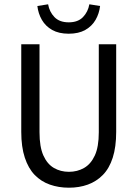

<svg xmlns="http://www.w3.org/2000/svg" viewBox="-20 -862 640 894"><path d="M301 12Q253 12 212 -2.5Q171 -17 141.5 -47.5Q112 -78 95.5 -128Q79 -178 79 -248V-656H164V-246Q164 -178 182 -138Q200 -98 231 -80Q262 -62 301 -62Q340 -62 371.5 -80Q403 -98 421.5 -138Q440 -178 440 -246V-656H521V-248Q521 -178 505 -128Q489 -78 459 -47.5Q429 -17 389 -2.5Q349 12 301 12ZM300 -705Q254 -705 223 -722.5Q192 -740 175 -769.5Q158 -799 154 -834L204 -842Q210 -807 233.5 -782.5Q257 -758 300 -758Q343 -758 366.5 -782.5Q390 -807 396 -842L446 -834Q442 -799 425 -769.5Q408 -740 377 -722.5Q346 -705 300 -705Z"/></svg>

Font: Source Code Variable
Style: Regular
Weight: 400
Monospace: yes
Designer: Paul D. Hunt, Teo Tuominen
Foundry: Adobe Systems Incorporated
Version: Version 1.010;hotconv 1.0.106;makeotfexe 2.5.65593